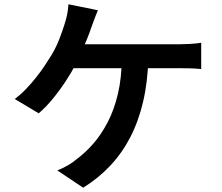

<svg xmlns="http://www.w3.org/2000/svg" viewBox="-20 -828 1040 898"><path d="M438 -780Q430 -762 422 -740Q414 -718 408 -702Q400 -678 388 -648Q376 -618 362.5 -587.5Q349 -557 336 -531Q316 -492 287.5 -448.5Q259 -405 226.5 -365.5Q194 -326 161 -298L49 -365Q76 -385 101 -411Q126 -437 149 -466Q172 -495 190.5 -523Q209 -551 223 -574Q244 -610 258 -646.5Q272 -683 281 -712Q289 -735 294 -760Q299 -785 300 -808ZM290 -621Q306 -621 339 -621Q372 -621 416 -621Q460 -621 509.5 -621Q559 -621 608 -621Q657 -621 700 -621Q743 -621 774.5 -621Q806 -621 820 -621Q839 -621 868 -622.5Q897 -624 921 -628V-505Q894 -508 865.5 -508.5Q837 -509 820 -509Q804 -509 764 -509Q724 -509 670.5 -509Q617 -509 557.5 -509Q498 -509 442.5 -509Q387 -509 343.5 -509Q300 -509 279 -509ZM674 -557Q671 -445 649.5 -353Q628 -261 589.5 -186.5Q551 -112 495.5 -53Q440 6 369 50L248 -31Q274 -41 298 -55Q322 -69 339 -84Q381 -115 418 -158Q455 -201 484.5 -258Q514 -315 531.5 -389Q549 -463 550 -558Z"/></svg>

Font: Noto Sans JP SemiBold
Style: Regular
Weight: 600
Designer: Ryoko NISHIZUKA  (kana, bopomofo & ideographs); Paul D. Hunt (Latin, Greek & Cyrillic); Sandoll Communications , Soo-you
Foundry: Adobe
Version: Version 2.004-H2;hotconv 1.0.118;makeotfexe 2.5.65603